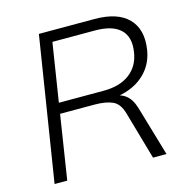

<svg xmlns="http://www.w3.org/2000/svg" viewBox="-104 -807 896 908"><g transform="rotate(-15 344.0 -352.5)"><path d="M53 0 165 -705H437Q550 -705 602.5 -651Q655 -597 640 -500Q631 -443 597.5 -402.5Q564 -362 512.5 -341Q461 -320 399 -320L406 -331H419Q460 -331 487.5 -311Q515 -291 529 -245L601 0H535L468 -234Q454 -284 421 -299Q388 -314 332 -314H164L115 0ZM172 -366H391Q471 -366 519 -402.5Q567 -439 577 -504Q589 -577 550 -614.5Q511 -652 426 -652H217Z"/></g></svg>

Font: Mulish ExtraLight Light
Style: Italic
Weight: 300
Italic angle: -9°
Version: Version 3.603